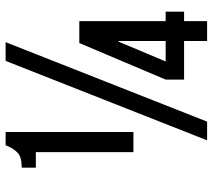

<svg xmlns="http://www.w3.org/2000/svg" viewBox="-56 -684 740 667"><g transform="rotate(-90 313.5 -350.0)"><path d="M65 -595V-644Q101 -644 116.5 -658Q132 -672 143 -700H189V-256H119V-595ZM160 0 436 -700H501L225 0ZM371 -80V-144L498 -444H574V-144H607V-80H574V0H505V-80ZM434 -144H505V-308H503Z"/></g></svg>

Font: Bebas Neue
Style: Regular
Weight: 400
Designer: Ryoichi Tsunekawa
Foundry: Ryoichi Tsunekawa
Version: Version 1.400